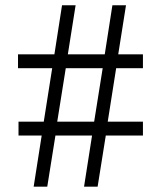

<svg xmlns="http://www.w3.org/2000/svg" viewBox="-20 -704 606 724"><path d="M213.9 -684.1H265.1L235.8 -499H375L403.8 -684.1H455.1L425.8 -499H519V-446.8H418L386.2 -245.1H519V-192.9H378.9L348.1 0H296.9L327.1 -192.9H189L158.2 0H106.9L137.2 -192.9H49.8V-245.1H145L176.8 -446.8H47.9V-499H185.1ZM228 -446.8 195.8 -245.1H335L367.2 -446.8Z"/></svg>

Font: New Heterodox Mono
Style: Book
Weight: 400
Designer: Hao Chi Kiang <hello@hckiang.com>, Alexey Kryukov <alexios@thessalonica.org.ru>
Version: Version 0.0.3